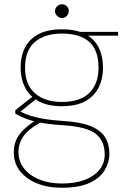

<svg xmlns="http://www.w3.org/2000/svg" viewBox="-20 -652 637 904"><path d="M271 232Q205 232 154.5 211.5Q104 191 74.5 154Q45 117 45 66Q45 35 55 10Q65 -15 88.5 -38.5Q112 -62 153 -89L175 -78Q113 -44 90 -10Q67 24 67 64Q67 108 93.5 141.5Q120 175 166 193.5Q212 212 271 212Q335 212 380 194.5Q425 177 449 146.5Q473 116 473 75Q473 11 430.5 -22Q388 -55 282 -62Q231 -65 194 -70.5Q157 -76 131 -83.5Q105 -91 86 -99.5Q67 -108 52 -117V-133L137 -200L159 -193L67 -119L61 -133Q75 -128 89.5 -120.5Q104 -113 126.5 -106Q149 -99 186 -92.5Q223 -86 283 -82Q362 -77 408.5 -57.5Q455 -38 475 -5.5Q495 27 495 72Q495 113 472.5 150Q450 187 401 209.5Q352 232 271 232ZM271 -152Q204 -152 161 -176Q118 -200 97.5 -241Q77 -282 77 -332Q77 -387 97.5 -427.5Q118 -468 161 -491Q204 -514 271 -514Q340 -514 382.5 -491Q425 -468 445 -427.5Q465 -387 465 -332Q465 -282 445 -241Q425 -200 382.5 -176Q340 -152 271 -152ZM271 -172Q359 -172 401.5 -215.5Q444 -259 444 -333Q444 -416 400 -455Q356 -494 271 -494Q192 -494 145 -455Q98 -416 98 -333Q98 -253 145 -212.5Q192 -172 271 -172ZM365 -484 356 -502H536V-484ZM272 -567Q259 -567 249 -577Q239 -587 239 -600Q239 -613 249 -622.5Q259 -632 272 -632Q285 -632 294.5 -622.5Q304 -613 304 -600Q304 -587 294.5 -577Q285 -567 272 -567Z"/></svg>

Font: DM Sans 16pt Thin
Style: Regular
Weight: 250
Version: Version 4.004;gftools[0.9.30]